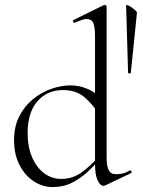

<svg xmlns="http://www.w3.org/2000/svg" viewBox="-20 -745 575 778"><path d="M193 13Q152 13 116 -11Q80 -35 58.5 -77.5Q37 -120 37 -177Q37 -233 58.5 -274.5Q80 -316 114 -343.5Q148 -371 188 -385Q228 -399 265 -399Q300 -399 330.5 -386.5Q361 -374 387 -351L378 -287Q353 -325 320.5 -352.5Q288 -380 235 -380Q171 -380 131.5 -334.5Q92 -289 92 -206Q92 -150 110 -108Q128 -66 159 -43Q190 -20 228 -20Q274 -20 310 -46Q346 -72 378 -108L386 -101Q365 -77 337 -50.5Q309 -24 273.5 -5.5Q238 13 193 13ZM412 -718V-108Q412 -72 420.5 -55.5Q429 -39 450 -39Q460 -39 474.5 -41.5Q489 -44 505 -54Q510 -56 512.5 -50.5Q515 -45 510 -43L407 6Q403 8 399 8Q386 8 375.5 -14.5Q365 -37 365 -81V-599Q365 -635 358 -651.5Q351 -668 331 -668Q322 -668 311 -664Q300 -660 283 -653Q279 -651 276.5 -657Q274 -663 278 -664L400 -724Q402 -725 405 -725Q407 -725 409.5 -723Q412 -721 412 -718ZM491 -722Q491 -726 498 -723.5Q505 -721 513.5 -715Q522 -709 528.5 -703Q535 -697 535 -694L510 -449Q510 -447 504.5 -447.5Q499 -448 499 -450Z"/></svg>

Font: Cormorant Garamond Light Light
Style: Regular
Weight: 300
Version: Version 4.001